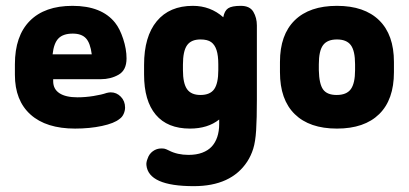

<svg xmlns="http://www.w3.org/2000/svg" viewBox="-20 -429 1399 657"><path d="M162 -158H325Q359 -158 386 -173.5Q413 -189 413 -229Q413 -261 401.5 -296Q390 -331 374 -351Q328 -409 228 -409Q133 -409 82 -357.5Q31 -306 31 -209V-173Q31 -85 84.5 -37Q138 11 237 11Q287 11 329 2Q371 -7 389 -22Q398 -28 403 -39Q408 -50 408 -61Q408 -83 393.5 -98Q379 -113 359 -113Q353 -113 345 -111Q328 -105 300 -100.5Q272 -96 245 -96Q205 -96 183.5 -110Q162 -124 162 -151ZM294 -243H160Q164 -281 180 -297.5Q196 -314 229 -314Q259 -314 274 -298Q289 -282 294 -243Z M730 -20V-4Q730 20 723.5 39.5Q717 59 704.5 72.5Q692 86 672 93.5Q652 101 625 101Q587 101 558 86Q548 81 543.5 80Q539 79 532 79Q516 79 503 88.5Q490 98 485 114Q480 126 481 136Q488 208 643 208Q771 208 826 124Q839 104 846.5 80Q854 56 856.5 16.5Q859 -23 859 -88V-342Q859 -368 847 -388.5Q835 -409 804 -409Q773 -409 760.5 -400.5Q748 -392 744 -370Q700 -409 640 -409Q560 -409 516.5 -356.5Q473 -304 473 -207V-174Q473 -84 513 -36.5Q553 11 630 11Q691 11 730 -20ZM727 -209V-189Q727 -144 713 -124Q699 -104 666 -104Q634 -104 620 -124Q606 -144 606 -189V-208Q606 -254 620 -274Q634 -294 666 -294Q690 -294 702.5 -285Q715 -276 721 -257.5Q727 -239 727 -209Z M938 -217V-182Q938 -88 988.5 -38.5Q1039 11 1133 11Q1227 11 1277.5 -38.5Q1328 -88 1328 -182V-217Q1328 -310 1277.5 -359.5Q1227 -409 1133 -409Q1039 -409 988.5 -359.5Q938 -310 938 -217ZM1195 -209V-189Q1195 -144 1180.5 -124Q1166 -104 1132 -104Q1099 -104 1085.5 -123Q1072 -142 1071 -189V-209Q1071 -255 1085.5 -274.5Q1100 -294 1133 -294Q1166 -294 1180.5 -274.5Q1195 -255 1195 -209Z"/></svg>

Font: Beiruti ExtraBold
Style: Regular
Weight: 800
Designer: Arlette Boutros
Foundry: Boutros
Version: Version 1.41